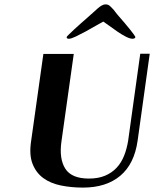

<svg xmlns="http://www.w3.org/2000/svg" viewBox="-20 -842 700 872"><path d="M660 -598 605 -203Q590 -97 526 -43.5Q462 10 357 10Q304 10 257 0.5Q210 -9 177 -33Q144 -57 128 -97.5Q112 -138 121 -199L177 -597H315L259 -199Q248 -121 276.5 -76Q305 -31 384 -31Q426 -31 457 -44Q488 -57 509.5 -80Q531 -103 543.5 -134.5Q556 -166 562 -203L617 -598ZM595 -674Q594 -669 590 -667.5Q586 -666 582 -666Q570 -666 551.5 -675.5Q533 -685 514 -698Q495 -711 477.5 -724Q460 -737 449 -744Q437 -738 415 -725Q393 -712 369 -699Q345 -686 324 -676Q303 -666 293 -666Q289 -666 285.5 -667.5Q282 -669 283 -674Q283 -676 292.5 -685Q302 -694 316 -707.5Q330 -721 347.5 -736Q365 -751 380.5 -765Q396 -779 408 -789.5Q420 -800 424 -804Q432 -811 441 -816.5Q450 -822 460 -822Q470 -822 477 -816.5Q484 -811 490 -804Q494 -801 502 -790Q510 -779 522.5 -765Q535 -751 547.5 -736Q560 -721 571 -707.5Q582 -694 588.5 -684.5Q595 -675 595 -674Z"/></svg>

Font: Gamine
Style: Bold Italic
Weight: 700
Designer: Tapiwanashe Sebastian Garikayi
Version: Version 1.000